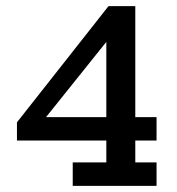

<svg xmlns="http://www.w3.org/2000/svg" viewBox="-20 -603 574 623"><path d="M216 0V-76H325V-147H35V-206L332 -583H419V-223H488V-147H419V-76H488V0ZM107 -195 84 -223H325V-514L353 -502Z"/></svg>

Font: Rokkitt SemiBold Medium
Style: Regular
Weight: 500
Version: Version 3.103